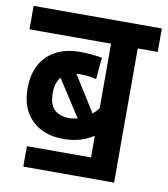

<svg xmlns="http://www.w3.org/2000/svg" viewBox="-74 -685 662 758"><g transform="rotate(10 257.0 -306.0)"><path d="M70 -72H327V-159Q303 -143 273.5 -134Q244 -125 205 -125Q127 -125 80 -170.5Q33 -216 33 -298Q33 -381 81 -428Q129 -475 213 -475Q238 -475 262 -472.5Q286 -470 301 -467L293 -380Q265 -388 228 -388Q220 -388 213 -387L303 -244Q316 -255 327 -269V-528H0V-622H514V-528H434V10H70ZM134 -297Q134 -249 156 -229.5Q178 -210 214 -210Q231 -210 248 -215L154 -361Q134 -338 134 -297Z"/></g></svg>

Font: Noto Sans Condensed SemiBold
Style: Regular
Weight: 600
Width: 3
Designer: Monotype Design Team
Foundry: Monotype Imaging Inc.
Version: Version 2.013; ttfautohint (v1.8.4.7-5d5b)